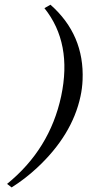

<svg xmlns="http://www.w3.org/2000/svg" viewBox="-20 -737 374 823"><path d="M325.2 -324.7Q289.6 -157.2 137.2 -16.1Q86.4 30.8 29.8 66.4L10.3 51.3Q193.4 -97.2 242.2 -324.7Q290.5 -552.2 170.4 -702.1L196.3 -716.8Q342.3 -587.9 334 -394Q332.5 -358.4 325.2 -324.7Z"/></svg>

Font: Linux Biolinum Capitals O
Style: Italic Samll Caps
Weight: 400
Italic angle: -12°
Designer: Philipp H. Poll
Foundry: Philipp H. Poll
Version: Version 0.6.2